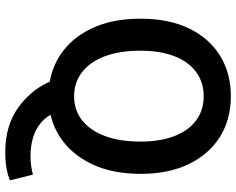

<svg xmlns="http://www.w3.org/2000/svg" viewBox="-102 -604 879 714"><g transform="rotate(90 337.0 -246.5)"><path d="M337 12Q252 12 187 -29.5Q122 -71 85.5 -147.5Q49 -224 49 -330Q49 -436 85.5 -511Q122 -586 187 -626Q252 -666 337 -666Q423 -666 487.5 -626Q552 -586 589 -511Q626 -436 626 -330Q626 -224 589 -147.5Q552 -71 487.5 -29.5Q423 12 337 12ZM337 -83Q389 -83 427 -113Q465 -143 485.5 -198Q506 -253 506 -330Q506 -403 485.5 -456Q465 -509 427 -537Q389 -565 337 -565Q286 -565 247.5 -537Q209 -509 188.5 -456Q168 -403 168 -330Q168 -253 188.5 -198Q209 -143 247.5 -113Q286 -83 337 -83ZM545 173Q445 173 376.5 122.5Q308 72 279 -3L397 -15Q410 18 434.5 39Q459 60 491 69.5Q523 79 558 79Q580 79 597.5 76.5Q615 74 629 70L650 155Q634 163 606.5 168Q579 173 545 173Z"/></g></svg>

Font: Mada SemiBold
Style: Regular
Weight: 600
Designer: Khaled Hosny
Version: Version 1.5